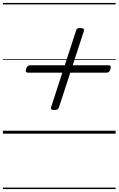

<svg xmlns="http://www.w3.org/2000/svg" viewBox="-20 -905 803 1300"><path d="M350 -160Q333 -160 327.5 -165.5Q322 -171 327 -183L494 -694Q497 -708 503.5 -711.5Q510 -715 523 -715Q540 -715 545.5 -710Q551 -705 547 -692L380 -181Q376 -169 369.5 -164.5Q363 -160 350 -160ZM169 -413Q159 -413 156 -419Q153 -425 157 -439Q164 -463 184 -463H716Q727 -463 729 -456.5Q731 -450 728 -437Q721 -413 702 -413ZM0 365H763V375H0ZM0 -20H763V0H0ZM0 -505H763V-500H0ZM0 -885H763V-875H0Z"/></svg>

Font: Playwrite DK Uloopet Guides
Style: Regular
Weight: 400
Designer: Veronika Burian, José Scaglione
Foundry: TypeTogether
Version: Version 1.003